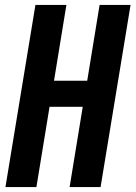

<svg xmlns="http://www.w3.org/2000/svg" viewBox="-20 -755 547 775"><path d="M2 0 123 -735H248L198 -429H332L382 -735H507L386 0H261L314 -324H180L127 0Z"/></svg>

Font: Iosevka Extrabold Oblique
Style: Regular
Weight: 800
Italic angle: -9°
Monospace: yes
Designer: Belleve Invis
Foundry: Belleve Invis
Version: Version 32.5.0; ttfautohint (v1.8.4)